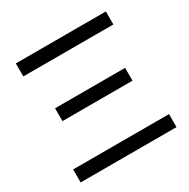

<svg xmlns="http://www.w3.org/2000/svg" viewBox="-156 -832 962 975"><g transform="rotate(-30 325.0 -344.0)"><path d="M61 -688H588.9V-611.8H61ZM606 -76.2V0H43.9V-76.2ZM530.3 -391.1V-315.9H119.6V-391.1Z"/></g></svg>

Font: Arial
Style: Regular
Weight: 400
Designer: Steve Matteson
Foundry: Ascender Corporation
Version: Version 2.00.3